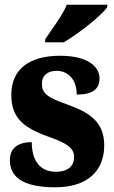

<svg xmlns="http://www.w3.org/2000/svg" viewBox="-20 -786 484 816"><path d="M172 -619V-606H251C314 -643 413 -721 436 -756V-766H264C246 -721 198 -659 172 -619ZM215 10C353 10 423 -61 423 -168C423 -270 358 -309 263 -343C180 -372 158 -390 158 -431C158 -466 184 -485 220 -485C268 -485 306 -450 306 -384C373 -384 403 -407 403 -453C403 -501 356 -549 235 -549C110 -549 28 -496 28 -383C28 -284 81 -242 189 -204C261 -178 295 -159 295 -118C295 -85 274 -56 217 -56C158 -56 115 -94 115 -182C64 -182 22 -162 22 -106C22 -41 66 10 215 10Z"/></svg>

Font: Noto Serif Devanagari Condensed Black
Style: Regular
Weight: 900
Width: 3
Designer: Universal Thirst, Indian Type Foundry and the Monotype Design Team
Foundry: Monotype Imaging Inc.
Version: Version 2.004